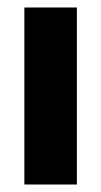

<svg xmlns="http://www.w3.org/2000/svg" viewBox="-20 -492 270 512"><path d="M45 0V-472H185V0Z"/></svg>

Font: Lil Grotesk Black
Style: Regular
Weight: 900
Designer: Bastien Sozeau
Foundry: NBR — Bastien Sozeau
Version: Version 3.003; ttfautohint (v1.8.4.7-5d5b);gftools[0.9.33]